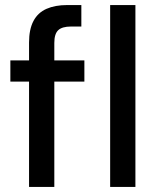

<svg xmlns="http://www.w3.org/2000/svg" viewBox="-20 -740 624 760"><path d="M95 0V-572Q95 -624 112.5 -657Q130 -690 164 -705Q198 -720 246 -720H302V-635H261Q226 -635 210.5 -620.5Q195 -606 195 -570V0ZM21 -417V-501H314V-417ZM416 0V-720H516V0Z"/></svg>

Font: DM Sans 17pt Medium
Style: Regular
Weight: 500
Version: Version 4.004;gftools[0.9.30]